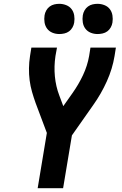

<svg xmlns="http://www.w3.org/2000/svg" viewBox="-20 -984 640 1004"><path d="M177 0 225 -289 166 -446Q156 -474 147.5 -503.5Q139 -533 135 -564Q131 -595 131.5 -627Q132 -659 137 -691L144 -735H278L270 -691Q262 -637 267 -584.5Q272 -532 290 -485L311 -429L359 -497Q391 -542 414 -591Q437 -640 446 -691L453 -735H586L579 -691Q568 -624 538.5 -558.5Q509 -493 467 -434L356 -276L310 0ZM490 -806Q471 -806 454 -813Q437 -820 426.5 -834Q416 -848 413 -866.5Q410 -885 413 -904Q415 -917 422 -929.5Q429 -942 440 -950Q451 -958 464 -961Q477 -964 490 -964Q509 -964 526.5 -957Q544 -950 554.5 -936Q565 -922 568 -903.5Q571 -885 568 -866Q566 -853 559 -840.5Q552 -828 541 -820Q530 -812 516.5 -809Q503 -806 490 -806ZM290 -806Q271 -806 254 -813Q237 -820 226.5 -834Q216 -848 213 -866.5Q210 -885 213 -904Q215 -917 222 -929.5Q229 -942 240 -950Q251 -958 264 -961Q277 -964 290 -964Q309 -964 326.5 -957Q344 -950 354.5 -936Q365 -922 368 -903.5Q371 -885 368 -866Q366 -853 359 -840.5Q352 -828 341 -820Q330 -812 316.5 -809Q303 -806 290 -806Z"/></svg>

Font: Iosevka Curly XBdExObl
Style: Regular
Weight: 800
Width: 7
Italic angle: -9°
Monospace: yes
Designer: Belleve Invis
Foundry: Belleve Invis
Version: Version 11.1.0; ttfautohint (v1.8.3)